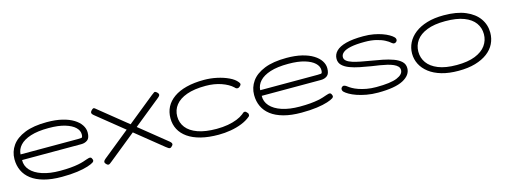

<svg xmlns="http://www.w3.org/2000/svg" viewBox="-17 -1036 4237 1612"><g transform="rotate(-15 2102.0 -230.0)"><path d="M382 12Q293 12 227.5 -6Q162 -24 119.5 -56.5Q77 -89 56 -134Q35 -179 35 -234Q35 -299 72 -351.5Q109 -404 185 -434.5Q261 -465 377 -465Q453 -465 510.5 -451Q568 -437 607.5 -412.5Q647 -388 667 -357Q687 -326 687 -293Q687 -245 664.5 -228Q642 -211 610 -211H95Q93 -161 127.5 -122.5Q162 -84 227 -62.5Q292 -41 381 -41Q434 -41 473 -44.5Q512 -48 540 -53.5Q568 -59 586.5 -65Q605 -71 617.5 -75.5Q630 -80 639 -82Q647 -84 654 -82.5Q661 -81 665 -73Q673 -58 671 -51Q669 -44 661 -38Q647 -28 610.5 -16Q574 -4 516.5 4Q459 12 382 12ZM95 -260H593Q613 -260 624 -261.5Q635 -263 635 -291Q635 -324 606 -351.5Q577 -379 520.5 -396Q464 -413 379 -413Q284 -413 222 -393Q160 -373 128.5 -338.5Q97 -304 95 -260Z M1330 -471Q1342 -462 1346.5 -454Q1351 -446 1348 -438.5Q1345 -431 1333 -421L818 -5Q808 3 800.5 8.5Q793 14 787 14Q781 14 774 9Q764 0 760 -7Q756 -14 759 -22Q762 -30 774 -40L1289 -456Q1305 -469 1313 -473.5Q1321 -478 1330 -471ZM776 -471Q783 -477 788.5 -476Q794 -475 800.5 -469.5Q807 -464 817 -456L1332 -40Q1344 -30 1347.5 -22Q1351 -14 1347 -7Q1343 0 1332 9Q1326 14 1319.5 13.5Q1313 13 1306 8Q1299 3 1288 -5L773 -421Q761 -431 758.5 -439Q756 -447 761 -455Q766 -463 776 -471Z M1746 11Q1658 11 1591.5 -6Q1525 -23 1480 -54.5Q1435 -86 1412 -129.5Q1389 -173 1389 -227Q1389 -281 1411.5 -324.5Q1434 -368 1479 -400Q1524 -432 1590.5 -449Q1657 -466 1744 -466Q1800 -466 1855.5 -454Q1911 -442 1955.5 -421Q2000 -400 2022 -372Q2031 -361 2031.5 -354.5Q2032 -348 2026 -341Q2020 -334 2013 -329.5Q2006 -325 2000 -325Q1986 -325 1976 -338Q1958 -355 1934 -368.5Q1910 -382 1880 -392.5Q1850 -403 1816 -408.5Q1782 -414 1744 -414Q1645 -414 1579.5 -390.5Q1514 -367 1481 -325Q1448 -283 1448 -227Q1448 -172 1480.5 -130Q1513 -88 1578.5 -64.5Q1644 -41 1742 -41Q1795 -41 1840 -49Q1885 -57 1920 -71Q1955 -85 1978 -103Q1986 -110 1991.5 -114.5Q1997 -119 2005 -119Q2011 -119 2016.5 -114.5Q2022 -110 2028 -102Q2032 -98 2033 -92Q2034 -86 2033 -80.5Q2032 -75 2026 -70Q1994 -43 1949 -25Q1904 -7 1851.5 2Q1799 11 1746 11Z M2465 12Q2376 12 2310.5 -6Q2245 -24 2202.5 -56.5Q2160 -89 2139 -134Q2118 -179 2118 -234Q2118 -299 2155 -351.5Q2192 -404 2268 -434.5Q2344 -465 2460 -465Q2536 -465 2593.5 -451Q2651 -437 2690.5 -412.5Q2730 -388 2750 -357Q2770 -326 2770 -293Q2770 -245 2747.5 -228Q2725 -211 2693 -211H2178Q2176 -161 2210.5 -122.5Q2245 -84 2310 -62.5Q2375 -41 2464 -41Q2517 -41 2556 -44.5Q2595 -48 2623 -53.5Q2651 -59 2669.5 -65Q2688 -71 2700.5 -75.5Q2713 -80 2722 -82Q2730 -84 2737 -82.5Q2744 -81 2748 -73Q2756 -58 2754 -51Q2752 -44 2744 -38Q2730 -28 2693.5 -16Q2657 -4 2599.5 4Q2542 12 2465 12ZM2178 -260H2676Q2696 -260 2707 -261.5Q2718 -263 2718 -291Q2718 -324 2689 -351.5Q2660 -379 2603.5 -396Q2547 -413 2462 -413Q2367 -413 2305 -393Q2243 -373 2211.5 -338.5Q2180 -304 2178 -260Z M3130 16Q3076 16 3030 7.5Q2984 -1 2948 -13.5Q2912 -26 2887 -40.5Q2862 -55 2850 -67Q2843 -74 2841 -82Q2839 -90 2841 -97Q2843 -104 2849 -108Q2857 -117 2869.5 -114Q2882 -111 2896 -99Q2906 -91 2926 -79.5Q2946 -68 2976 -57.5Q3006 -47 3044 -40Q3082 -33 3127 -33Q3252 -33 3308 -56.5Q3364 -80 3364 -118Q3364 -137 3351.5 -150Q3339 -163 3316.5 -173Q3294 -183 3265 -190Q3236 -197 3202 -202.5Q3168 -208 3132 -213Q3083 -221 3035.5 -230.5Q2988 -240 2949.5 -254.5Q2911 -269 2888 -291.5Q2865 -314 2865 -348Q2865 -386 2893 -414.5Q2921 -443 2980 -458.5Q3039 -474 3130 -474Q3180 -474 3220.5 -466.5Q3261 -459 3293 -447.5Q3325 -436 3347.5 -423Q3370 -410 3382 -398Q3392 -389 3393.5 -378Q3395 -367 3388 -359Q3381 -350 3369.5 -349Q3358 -348 3348 -357Q3331 -373 3301.5 -388.5Q3272 -404 3229 -414.5Q3186 -425 3130 -425Q3055 -425 3009 -415.5Q2963 -406 2941.5 -388.5Q2920 -371 2920 -348Q2920 -328 2938 -314Q2956 -300 2986.5 -290.5Q3017 -281 3056 -273.5Q3095 -266 3137 -259Q3188 -251 3238 -241Q3288 -231 3329 -216Q3370 -201 3394.5 -178Q3419 -155 3419 -120Q3419 -59 3348.5 -21.5Q3278 16 3130 16Z M3830 14Q3747 14 3683.5 -4.5Q3620 -23 3576.5 -56.5Q3533 -90 3511 -133.5Q3489 -177 3489 -226Q3489 -276 3511 -320Q3533 -364 3576 -397.5Q3619 -431 3682 -450Q3745 -469 3828 -469Q3941 -469 4016.5 -437Q4092 -405 4130.5 -350.5Q4169 -296 4169 -227Q4169 -176 4147.5 -132Q4126 -88 4083 -55.5Q4040 -23 3977 -4.5Q3914 14 3830 14ZM3828 -37Q3925 -37 3988.5 -62.5Q4052 -88 4083 -131.5Q4114 -175 4114 -229Q4114 -284 4083.5 -326.5Q4053 -369 3989.5 -393.5Q3926 -418 3827 -418Q3731 -418 3668 -393Q3605 -368 3574.5 -325Q3544 -282 3544 -228Q3544 -174 3574.5 -131Q3605 -88 3668 -62.5Q3731 -37 3828 -37Z"/></g></svg>

Font: Fredoka Expanded Light
Style: Regular
Weight: 300
Width: 7
Designer: Ben Nathan
Foundry: Milena B. Brandão, Ben Nathan
Version: Version 2.001